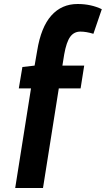

<svg xmlns="http://www.w3.org/2000/svg" viewBox="-20 -730 544 960"><path d="M92 -395 153 -402 166 -477Q185 -594 236.5 -652Q288 -710 368 -710Q435 -710 489 -684L447 -561Q411 -572 382 -572Q350 -572 331 -546Q312 -520 301 -458L292 -402H401L383 -288H274L195 210H56L135 -288H74Z"/></svg>

Font: Georama SemiCondensed
Style: Bold
Weight: 700
Width: 4
Designer: Jean-Baptiste Levee
Foundry: Production Type
Version: Version 1.000